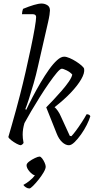

<svg xmlns="http://www.w3.org/2000/svg" viewBox="-20 -820 551 1084"><path d="M98 0Q90 0 74 -8.5Q58 -17 44 -28Q30 -39 27 -46Q35 -72 46.5 -113.5Q58 -155 71 -201Q84 -247 93 -284Q109 -346 125 -416Q141 -486 154.5 -550Q168 -614 176 -661Q184 -708 184 -724Q184 -740 163 -740H104Q104 -746 106 -756Q108 -766 110 -770Q144 -784 171 -792Q198 -800 215 -800Q232 -800 247 -791Q262 -782 262 -761Q262 -753 259.5 -736Q257 -719 251 -693L194 -444Q184 -398 170 -349.5Q156 -301 143.5 -262Q131 -223 123 -204L128 -200Q144 -234 165 -274Q186 -314 209.5 -354Q233 -394 256.5 -427Q280 -460 302 -480Q324 -500 342 -500Q355 -500 373.5 -492Q392 -484 410 -472.5Q428 -461 441 -449.5Q454 -438 455 -431Q459 -408 438.5 -372.5Q418 -337 379.5 -296.5Q341 -256 288 -215Q296 -209 306.5 -194Q317 -179 324 -162L374 -53L383 -51Q393 -61 409 -82.5Q425 -104 441.5 -129.5Q458 -155 469 -175Q485 -175 490 -164Q484 -143 470 -115Q456 -87 437.5 -61Q419 -35 401 -17.5Q383 0 369 0Q350 0 331 -17.5Q312 -35 300 -66L241 -214Q258 -231 281.5 -256Q305 -281 328.5 -308Q352 -335 368.5 -359Q385 -383 388 -399Q376 -413 356.5 -422.5Q337 -432 329 -432Q320 -432 301 -409.5Q282 -387 256.5 -350.5Q231 -314 205 -272.5Q179 -231 156 -192Q133 -153 118 -125Q108 -91 108 -60Q108 -51 109 -39.5Q110 -28 113 -13Q112 -11 109 -7.5Q106 -4 98 0ZM146 244Q136 244 126 237.5Q116 231 112 224Q129 215 147.5 200Q166 185 177 170Q163 167 146.5 148Q130 129 130 113Q130 103 144.5 92Q159 81 177 72.5Q195 64 203 64Q210 64 218 74.5Q226 85 232 98.5Q238 112 238 121Q238 133 226 153.5Q214 174 197.5 194.5Q181 215 166.5 229.5Q152 244 146 244Z"/></svg>

Font: Texturina Thin
Style: Italic
Weight: 100
Italic angle: -11°
Designer: Guillermo Torres Carreño
Foundry: Omnibus-Type
Version: Version 1.002; ttfautohint (v1.8.3)